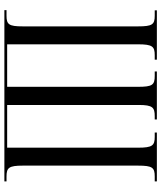

<svg xmlns="http://www.w3.org/2000/svg" viewBox="52 -806 754 899"><g transform="rotate(90 429.5 -357.0)"><path d="M28 0H830V-10H807C766 -10 756 -21 756 -86V-626C756 -693 765 -704 807 -704H830V-714H601V-704H621C662 -704 672 -693 672 -626V-13H472V-629C472 -695 484 -704 525 -704H540V-714H315V-704H335C378 -704 387 -694 387 -625V-13H188V-626C188 -693 198 -704 239 -704H260V-714H29V-704H54C95 -704 104 -693 104 -626V-86C104 -21 95 -10 54 -10H28Z"/></g></svg>

Font: Noto Serif Display ExtraCondensed
Style: Regular
Weight: 400
Width: 2
Designer: Monotype Design Team
Foundry: Monotype Imaging Inc.
Version: Version 2.009